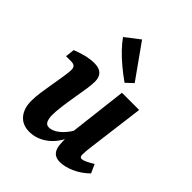

<svg xmlns="http://www.w3.org/2000/svg" viewBox="-191 -768 884 884"><g transform="rotate(45 251.0 -326.0)"><path d="M150 8Q106 8 81 -21Q56 -50 56 -100Q56 -127 60.5 -157.5Q65 -188 70 -217.5Q75 -247 79 -271Q81 -285 83.5 -301.5Q86 -318 86 -331Q86 -346 78.5 -352Q71 -358 57 -358H24L29 -403Q63 -416 89 -422Q115 -428 139 -428Q201 -428 201 -370Q201 -361 200 -350Q199 -339 197 -323Q192 -290 185.5 -252.5Q179 -215 174.5 -180Q170 -145 170 -121Q170 -100 176.5 -85Q183 -70 200 -70Q217 -70 235.5 -81Q254 -92 272 -113Q290 -134 304 -162L313 -135Q286 -60 243 -26Q200 8 150 8ZM348 7Q320 7 306 -9.5Q292 -26 291 -60Q290 -74 290.5 -93.5Q291 -113 291 -133L325 -421H437L402 -148Q400 -132 398.5 -117Q397 -102 397 -91Q397 -74 409 -74Q417 -74 430.5 -80Q444 -86 468 -100L487 -58Q456 -27 418 -10Q380 7 348 7ZM335 -494 301 -462Q271 -483 241.5 -507.5Q212 -532 187.5 -557.5Q163 -583 147 -606L217 -660Z"/></g></svg>

Font: Yrsa SemiBold
Style: Italic
Weight: 600
Italic angle: -7.10001°
Version: Version 2.004